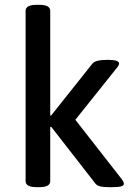

<svg xmlns="http://www.w3.org/2000/svg" viewBox="-20 -773 561 795"><path d="M493 -12Q493 -5 482 -1.5Q471 2 445 2H431Q410 2 396 -1Q382 -4 375 -13L192 -248L188 -247V-23Q188 2 143 2H132Q86 2 86 -23V-728Q86 -753 132 -753H143Q188 -753 188 -728V-295H192L363 -510Q376 -525 419 -525H432Q452 -525 462.5 -521Q473 -517 473 -511Q473 -502 463 -491L292 -277L485 -30Q493 -18 493 -12Z"/></svg>

Font: Asap-Medium
Style: Regular
Weight: 500
Designer: Pablo Cosgaya
Foundry: Omnibus-Type
Version: Version 2.000; ttfautohint (v1.8)